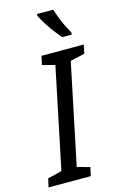

<svg xmlns="http://www.w3.org/2000/svg" viewBox="-160 -1003 673 1063"><g transform="rotate(-15 176.5 -472.0)"><path d="M-20 0 -9 -49 72 -69 192 -645 120 -664 131 -714H373L363 -664L280 -645L160 -69L233 -49L222 0ZM269 -784Q252 -803 231.5 -830Q211 -857 193.5 -885Q176 -913 166 -934V-944H260Q267 -920 277 -894Q287 -868 299 -843.5Q311 -819 324 -796L323 -784Z"/></g></svg>

Font: Noto Sans Display
Style: Italic
Weight: 400
Italic angle: -12°
Designer: Monotype Design Team
Foundry: Monotype Imaging Inc.
Version: Version 2.003